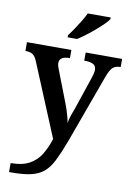

<svg xmlns="http://www.w3.org/2000/svg" viewBox="-106 -831 786 1137"><g transform="rotate(10 287.0 -263.0)"><path d="M31 186Q100 186 143 162.5Q186 139 211.5 97.5Q237 56 254 2L72 -437Q60 -465 44.5 -474Q29 -483 5 -483H2V-536H269V-487H266Q238 -487 222 -477.5Q206 -468 206 -446Q206 -438 209 -427.5Q212 -417 216 -408L286 -227Q296 -202 303 -180Q310 -158 315 -139Q320 -120 322 -106Q325 -130 335 -157.5Q345 -185 351 -201L417 -397Q421 -408 424 -421.5Q427 -435 427 -444Q427 -467 410 -477Q393 -487 359 -487H355V-536H574V-487H570Q542 -487 526 -471.5Q510 -456 494 -412L343 3Q316 74 292.5 121Q269 168 238.5 193.5Q208 219 162 229.5Q116 240 45 240H31ZM234 -619Q249 -638 266.5 -664Q284 -690 300.5 -717Q317 -744 327 -766H465V-756Q457 -743 436.5 -723Q416 -703 390.5 -681Q365 -659 339 -639.5Q313 -620 291 -606H234Z"/></g></svg>

Font: Noto Serif Vithkuqi SemiBold
Style: Regular
Weight: 600
Version: Version 1.005